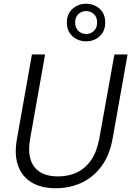

<svg xmlns="http://www.w3.org/2000/svg" viewBox="-20 -990 699 1022"><path d="M278 12Q198 12 146.5 -20Q95 -52 75 -111.5Q55 -171 71 -255L150 -700H220L141 -255Q129 -191 141.5 -145.5Q154 -100 191 -75.5Q228 -51 290 -51Q344 -51 389 -72Q434 -93 465 -138Q496 -183 509 -255L589 -700H659L580 -255Q564 -163 519 -103.5Q474 -44 411.5 -16Q349 12 278 12ZM438 -770Q397 -770 366.5 -796.5Q336 -823 336 -870Q336 -917 366.5 -943.5Q397 -970 438 -970Q481 -970 510.5 -943.5Q540 -917 540 -870Q540 -824 510.5 -797Q481 -770 438 -770ZM439 -809Q463 -809 480 -825.5Q497 -842 497 -870Q497 -899 480 -915Q463 -931 438 -931Q414 -931 397 -915Q380 -899 380 -870Q380 -842 397 -825.5Q414 -809 439 -809Z"/></svg>

Font: DM Sans 18pt Light
Style: Italic
Weight: 300
Italic angle: -10°
Designer: Colophon Foundry, Jonny Pinhorn
Foundry: Colophon Foundry
Version: Version 4.004;gftools[0.9.30]